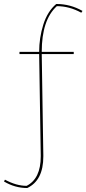

<svg xmlns="http://www.w3.org/2000/svg" viewBox="-62 -731 435 966"><path d="M148 -470H309V-459H148L156 50Q156 53 156 56Q156 177 75 215Q13 215 -42 182L-37 173Q20 204 72 204Q143 168 143 56Q143 53 143 50L135 -459H36V-470H135Q135 -541 156 -607.5Q177 -674 221 -711Q292 -711 353 -676L347 -667Q287 -700 224 -700Q148 -631 148 -470Z"/></svg>

Font: Almendra Display
Style: Regular
Weight: 400
Designer: Ana Sanfelippo
Foundry: Ana Sanfelippo
Version: Version 1.004